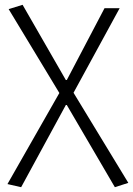

<svg xmlns="http://www.w3.org/2000/svg" viewBox="-20 -567 554 799"><path d="M68 212 254 -130H258L458 212L514 194L286 -181L478 -533H415L258 -234H254L74 -547L16 -529L227 -180L11 199Z"/></svg>

Font: Noto Sans CJK KR Light
Style: Regular
Weight: 300
Designer: Ryoko NISHIZUKA (kana & ideographs); Paul D. Hunt (Latin, Greek & Cyrillic); Wenlong ZHANG (bopomofo); Sandoll Communica
Foundry: Adobe Systems Incorporated
Version: Version 1.004;PS 1.004;hotconv 1.0.82;makeotf.lib2.5.63406